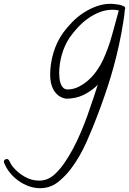

<svg xmlns="http://www.w3.org/2000/svg" viewBox="-240 -489 683 1016"><path d="M422.9 -445.3Q422.9 -443.4 420.9 -439.5Q418.9 -422.9 417.5 -407.7Q416 -392.6 413.1 -377Q408.2 -344.7 402.3 -313.5Q396.5 -282.2 389.6 -251Q365.2 -138.7 329.6 -30.3Q293.9 78.1 251 184.6Q235.4 222.7 218.3 261.2Q201.2 299.8 180.2 336.4Q159.2 373 133.8 406.2Q108.4 439.5 76.2 466.8Q31.2 506.8 -27.3 506.8Q-58.6 506.8 -87.9 496.1Q-117.2 485.4 -142.6 467.3Q-168 449.2 -188 424.3Q-208 399.4 -218.8 371.1Q-219.7 370.1 -219.7 366.2Q-219.7 360.4 -214.8 356.4Q-210 352.5 -204.1 352.5Q-197.3 352.5 -192.4 359.4Q-187.5 368.2 -183.1 377Q-178.7 385.7 -171.9 393.6Q-146.5 424.8 -109.9 445.8Q-73.2 466.8 -33.2 466.8Q12.7 466.8 47.9 434.6Q75.2 410.2 99.6 375Q124 339.8 146 298.8Q168 257.8 187 212.9Q206.1 168 222.2 123.5Q238.3 79.1 252 37.1Q265.6 -4.9 277.3 -40Q242.2 -5.9 201.2 13.7Q160.2 33.2 110.4 33.2Q109.4 33.2 107.4 33.2Q105.5 33.2 104.5 32.2Q82 27.3 66.9 14.6Q51.8 2 42.5 -15.1Q33.2 -32.2 29.3 -52.2Q25.4 -72.3 25.4 -92.8Q25.4 -151.4 42.5 -209Q59.6 -266.6 93.8 -315.4Q115.2 -344.7 142.6 -372.6Q169.9 -400.4 202.1 -421.4Q234.4 -442.4 270.5 -455.6Q306.6 -468.8 344.7 -468.8Q350.6 -468.8 363.3 -467.8Q376 -466.8 389.2 -464.4Q402.3 -461.9 412.6 -457Q422.9 -452.1 422.9 -445.3ZM388.7 -433.6Q374 -437.5 355.5 -437.5Q321.3 -437.5 288.1 -424.8Q254.9 -412.1 225.6 -391.1Q196.3 -370.1 171.9 -343.8Q147.5 -317.4 128.9 -291Q101.6 -250 87.4 -200.2Q73.2 -150.4 73.2 -100.6Q73.2 -89.8 74.7 -75.2Q76.2 -60.5 80.6 -47.4Q85 -34.2 94.2 -24.9Q103.5 -15.6 118.2 -15.6Q148.4 -15.6 177.2 -30.3Q206.1 -44.9 230.5 -67.4Q254.9 -89.8 273.9 -117.7Q293 -145.5 304.7 -170.9Q334 -234.4 352.1 -300.8Q370.1 -367.2 388.7 -433.6Z"/></svg>

Font: Calligraffiti
Style: Regular
Weight: 400
Designer: Dathan Boardman
Foundry: Open Window
Version: Version 1.000